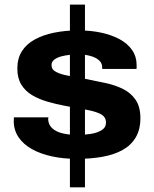

<svg xmlns="http://www.w3.org/2000/svg" viewBox="-20 -750 661 823"><path d="M279.7 52.9V-730.2H344.2V52.9ZM309.3 -69Q251.9 -69 202.7 -79.7Q153.5 -90.3 117 -110.7Q80.4 -131.1 59.7 -161.6Q38.9 -192 38.9 -231.5Q38.9 -236.1 39.3 -240Q39.7 -243.9 39.7 -247.1H187.7Q187.4 -245.7 186.9 -243Q186.4 -240.4 186.4 -238.4Q187.7 -214.4 204.9 -199.3Q222 -184.1 250.7 -177.8Q279.3 -171.6 311.6 -171.6Q340.1 -171.6 368.4 -175.9Q396.7 -180.3 415.5 -191.9Q434.3 -203.5 434.3 -224.7Q434.3 -248.9 411.8 -260.8Q389.2 -272.7 350.1 -279.6Q311 -286.4 261.5 -295.8Q220.7 -303.3 183.8 -314.1Q146.9 -324.9 117.7 -342.1Q88.6 -359.3 71.4 -387.3Q54.3 -415.2 54.3 -456.1Q54.3 -499.5 73.6 -530.1Q92.9 -560.7 128.3 -580.4Q163.8 -600.1 211.8 -609.9Q259.8 -619.7 316.3 -619.7Q368.8 -619.7 413.7 -610Q458.7 -600.3 492.7 -581.9Q526.8 -563.5 546.2 -535.5Q565.6 -507.4 565.6 -471.7Q565.6 -467.1 565.7 -461.8Q565.8 -456.6 564.6 -454.6H418.1V-460.2Q418.1 -479.7 404.2 -491.8Q390.4 -504 366.8 -510.4Q343.2 -516.9 313.3 -516.9Q297.7 -516.9 278 -514.8Q258.3 -512.7 240.8 -507.8Q223.4 -502.8 212.1 -493.9Q200.8 -484.9 200.8 -471.1Q200.8 -451.7 220.4 -441.5Q239.9 -431.4 272.3 -425.5Q304.6 -419.7 343 -412.3Q385.5 -404 428.4 -395Q471.3 -386.1 505.6 -369.5Q539.9 -352.9 560.9 -322.8Q581.8 -292.8 581.8 -243.5Q581.8 -195 561.9 -161.2Q542 -127.4 505.8 -107.2Q469.5 -87 419.5 -78Q369.5 -69 309.3 -69Z"/></svg>

Font: Archivo SemiBold SemiExpanded
Style: Regular
Weight: 600
Width: 6
Version: Version 2.001